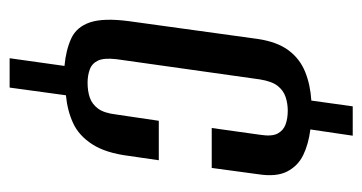

<svg xmlns="http://www.w3.org/2000/svg" viewBox="-197 -491 753 399"><g transform="rotate(90 179.5 -291.5)"><path d="M101 65 117 -49Q84 -52 60 -63Q36 -74 26.5 -102Q17 -130 24 -183L61 -451Q67 -491 84.5 -514.5Q102 -538 129 -549Q156 -560 189 -562L201 -648H262L249 -560Q280 -556 302.5 -545Q325 -534 336.5 -511.5Q348 -489 342 -451L329 -355H246L260 -455Q264 -480 257.5 -492Q251 -504 238.5 -508.5Q226 -513 210 -513Q195 -513 181.5 -508.5Q168 -504 158.5 -492Q149 -480 145 -455L103 -157Q100 -131 106 -118.5Q112 -106 124.5 -101.5Q137 -97 152 -97Q169 -97 182.5 -101.5Q196 -106 205.5 -118.5Q215 -131 218 -157L231 -245H313L304 -183Q298 -135 280 -107Q262 -79 236 -67Q210 -55 178 -52L162 65Z"/></g></svg>

Font: Alumni Sans Thin SemiBold
Style: Italic
Weight: 600
Italic angle: -8°
Version: Version 1.016